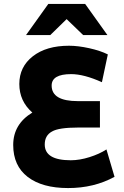

<svg xmlns="http://www.w3.org/2000/svg" viewBox="-20 -947 631 974"><path d="M235 -769H112L225 -927H412L525 -769H402L318 -850ZM341 -571Q242 -571 242 -513Q242 -434 375 -434H487V-300H377Q278 -300 244 -280Q207 -260 207 -214Q207 -134 339 -134Q384 -134 434.5 -150Q485 -166 520 -189L561 -50Q457 7 325.5 7Q194 7 120.5 -49.5Q47 -106 47 -211.5Q47 -317 144 -376Q78 -434 78 -521Q78 -608 146.5 -661.5Q215 -715 330 -715Q376 -715 432.5 -702.5Q489 -690 527 -671L497 -530Q406 -571 341 -571Z"/></svg>

Font: Montserrat Alternates
Style: Bold
Weight: 700
Version: Version 2.001